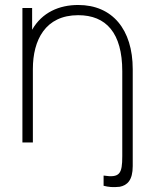

<svg xmlns="http://www.w3.org/2000/svg" viewBox="-20 -572 613 771"><path d="M70 0H112V-295C112 -411 162 -511 294 -511C406 -511 471 -440 471 -286V55C471 126 461 143 396 133V174C416 179 433 181 461 178C491 172 513 152 513 95V-294C513 -454 431 -552 294 -552C218 -552 149 -522.5 109 -452.5V-540H70Z"/></svg>

Font: Hauora ExtraLight
Style: Regular
Weight: 200
Designer: Mikhail Sharanda
Foundry: WCYS & Co.
Version: Version 1.010